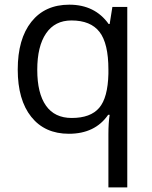

<svg xmlns="http://www.w3.org/2000/svg" viewBox="-20 -565 653 825"><path d="M288.1 -58.1Q369.1 -58.1 406.2 -101.6Q443.4 -145 445.8 -248V-266.1Q445.8 -378.4 407.7 -427.7Q369.6 -477.1 287.1 -477.1Q215.8 -477.1 178 -421.6Q140.1 -366.2 140.1 -265.1Q140.1 -164.1 177.5 -111.1Q214.8 -58.1 288.1 -58.1ZM275.9 9.8Q172.4 9.8 114.3 -63Q56.2 -135.7 56.2 -266.1Q56.2 -397.5 114.7 -471.2Q173.3 -544.9 277.8 -544.9Q387.7 -544.9 446.8 -461.9H451.2L462.9 -535.2H526.9V240.2H445.8V11.2Q445.8 -37.6 451.2 -71.8H444.8Q388.7 9.8 275.9 9.8Z"/></svg>

Font: f01722094
Style: Regular
Weight: 400
Foundry: Ascender Corporation
Version: Version 1.10